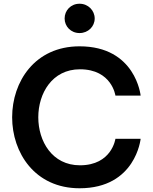

<svg xmlns="http://www.w3.org/2000/svg" viewBox="-20 -998 818 1028"><path d="M406 -821C452 -821 487 -856 487 -899C487 -942 452 -978 406 -978C359 -978 326 -942 326 -899C326 -857 359 -821 406 -821ZM406 10C707 10 733 -255 733 -255H598C598 -255 579 -113 408 -113C259 -113 185 -242 185 -370C185 -498 259 -627 408 -627C579 -627 598 -486 598 -486H733C733 -486 707 -750 406 -750C166 -750 45 -560 45 -370C45 -181 166 10 406 10Z"/></svg>

Font: Be Vietnam Pro SemiBold
Style: Regular
Weight: 600
Designer: Lam Bao, Tony Le, Vietanh Nguyen
Foundry: Yellow Type Foundry
Version: Version 1.002